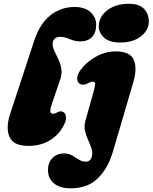

<svg xmlns="http://www.w3.org/2000/svg" viewBox="-20 -757 808 1016"><path d="M373.5 -720Q430.5 -720 459.8 -692Q489 -664 489 -627.5Q489 -583.5 466.5 -560.8Q444 -538 405.5 -538Q376.5 -538 349.2 -550Q322 -562 297.5 -562Q279 -562 268.8 -551.5Q258.5 -541 258.5 -524Q258.5 -506.5 268.2 -486.5Q278 -466.5 289 -443.2Q300 -420 304.5 -393.8Q309 -367.5 299 -338L255 -209Q244 -176 246.5 -165.5Q249 -155 260 -155Q270 -155 285 -163Q304 -174 319 -161Q329 -152.5 329.2 -134.5Q329.5 -116.5 316 -91Q290.5 -42.5 242.5 -13.8Q194.5 15 130 15Q50.5 15 30 -33Q9.5 -81 34 -155L160 -539Q190 -631 246 -675.5Q302 -720 373.5 -720ZM615.5 -532Q560 -532 531.2 -557.2Q502.5 -582.5 502.5 -619Q502.5 -649.5 521.5 -676.2Q540.5 -703 576.2 -720Q612 -737 662 -737Q717 -737 742.2 -710Q767.5 -683 767.5 -643Q767.5 -597.5 726 -564.8Q684.5 -532 615.5 -532ZM684.5 -318.5 577 47Q551.5 133.5 497.8 186.5Q444 239.5 354 239.5Q296.5 239.5 265.2 213.2Q234 187 234 143Q234 103 257.8 79Q281.5 55 318 55Q343.5 55 362.2 65.8Q381 76.5 397.5 87.5Q414 98.5 432.5 98.5Q458.5 98.5 465.5 72.5Q471.5 51.5 464.5 30Q457.5 8.5 446.8 -14.8Q436 -38 430 -63.8Q424 -89.5 432 -118.5L475 -271.5Q480.5 -290.5 483 -307.8Q485.5 -325 471 -325Q464.5 -325 458.2 -322.5Q452 -320 442.5 -315Q429 -308.5 418.8 -308.8Q408.5 -309 401.5 -314Q389 -322.5 388.5 -341.5Q388 -360.5 403.5 -383Q431.5 -424 483.2 -454.5Q535 -485 593 -485Q668 -485 687.8 -440.5Q707.5 -396 684.5 -318.5Z"/></svg>

Font: Fraunces 9pt SuperSoft Black
Style: Italic
Weight: 900
Italic angle: -16°
Version: Version 1.000;[0bf87f6ff]